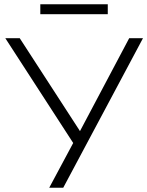

<svg xmlns="http://www.w3.org/2000/svg" viewBox="-20 -885 695 905"><path d="M5 0ZM212 0 325 -211 5 -705H73L357 -267L589 -705H654L278 0ZM170 -818V-865H488V-818Z"/></svg>

Font: Winston Light
Style: Regular
Weight: 300
Designer: Original fonts by Vernon Adams / Changes by Cristiano Sobral
Foundry: Original fonts by Vernon Adams / Changes by Cristiano Sobral
Version: Version 2.503;July 17, 2020;FontCreator 13.0.0.2655 64-bit